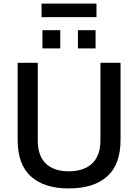

<svg xmlns="http://www.w3.org/2000/svg" viewBox="-20 -1035 768 1067"><path d="M210.9 -939.9V-1015.1H516.1V-939.9ZM215.8 -766.1V-867.2H314.9V-766.1ZM413.1 -766.1V-867.2H511.2V-766.1ZM361.8 12.2Q225.6 12.2 151.9 -54.4Q78.1 -121.1 78.1 -256.8V-686H189.9V-253.9Q189.9 -169.4 234.6 -126.2Q279.3 -83 361.8 -83Q445.8 -83 491.9 -126.5Q538.1 -169.9 538.1 -253.9V-686H649.9V-256.8Q649.9 -121.1 575.2 -54.4Q500.5 12.2 361.8 12.2Z"/></svg>

Font: Archivo Medium
Style: Regular
Weight: 500
Designer: Hector Gatti
Foundry: Omnibus-Type
Version: Version 2.001